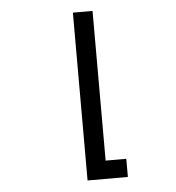

<svg xmlns="http://www.w3.org/2000/svg" viewBox="-50 -712 695 759"><g transform="rotate(-5 298.0 -333.0)"><path d="M267 0V-72V-594V-666H345V-72H427V0Z"/></g></svg>

Font: Rilu
Style: Regular
Weight: 500
Designer: Alí Sinisterra
Foundry: Alí Sinisterra
Version: 0.1